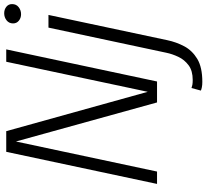

<svg xmlns="http://www.w3.org/2000/svg" viewBox="-55 -733 1009 939"><g transform="rotate(-90 449.5 -263.5)"><path d="M80 0H19.5L176.5 -737.5H277.5L470 -45.5L617 -737.5H677.5L520.5 0H418L227 -690ZM849.5 -665Q831 -665 817.8 -675.8Q804.5 -686.5 804.5 -704Q804.5 -724 819.5 -735.8Q834.5 -747.5 854 -747.5Q872.5 -747.5 885.8 -737Q899 -726.5 899 -709Q899 -688.5 884 -676.8Q869 -665 849.5 -665ZM518.5 221.5Q503 221.5 492.2 219.2Q481.5 217 476 214.5L488.5 168.5Q495 171 504 172.8Q513 174.5 528 174.5Q573 174.5 600 154.2Q627 134 641 104.2Q655 74.5 661 45.5L784 -531H846L722.5 50Q713.5 93.5 692.8 132.8Q672 172 631 196.8Q590 221.5 518.5 221.5Z"/></g></svg>

Font: Epilogue Light
Style: Italic
Weight: 300
Italic angle: -12°
Designer: Tyler Finck
Foundry: Etcetera Type Co
Version: Version 2.111; ttfautohint (v1.8.3)